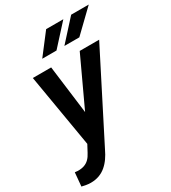

<svg xmlns="http://www.w3.org/2000/svg" viewBox="-257 -864 1060 1191"><g transform="rotate(-30 273.0 -268.0)"><path d="M166.5 -64.9 382.3 -528.3H521.5L211.9 80.6Q198.7 108.9 181.6 133.3Q164.6 157.7 142.8 176.3Q121.1 194.8 94 204.8Q66.9 214.8 33.2 214.8Q17.1 214.8 1.5 211.9Q-14.2 209 -29.3 205.6L-20.5 108.4Q-15.1 108.9 -9.8 109.4Q-4.4 109.9 0.5 110.4Q26.9 110.8 46.9 103.8Q66.9 96.7 81.8 81.8Q96.7 66.9 108.4 43.9ZM177.7 -528.3 228 -132.8 224.1 -1.5 138.2 14.2 46.4 -528.3ZM315.4 -602.5 448.7 -749.5H574.7L422.4 -602.5ZM156.7 -602.5 269.5 -749.5H392.6L258.8 -602.5Z"/></g></svg>

Font: Roboto SemiBold
Style: Italic
Weight: 600
Designer: Christian Robertson
Foundry: Google
Version: Version 3.009; 2024